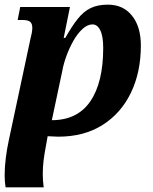

<svg xmlns="http://www.w3.org/2000/svg" viewBox="-36 -566 657 826"><path d="M-12 240Q-14 227 -15 214.5Q-16 202 -16 189Q-16 153 -11 113Q-6 73 2 37L95 -399Q98 -410 100.5 -423Q103 -436 103 -446Q103 -464 94 -472Q85 -480 60 -480H40L51 -536H265L238 -403H245Q273 -453 298.5 -485Q324 -517 354.5 -531.5Q385 -546 428 -546Q494 -546 532 -498.5Q570 -451 570 -370Q570 -256 527.5 -167.5Q485 -79 405.5 -28.5Q326 22 214 22L169 20L161 65Q155 96 151.5 124.5Q148 153 148 182Q148 211 152 240ZM187 -49Q297 -49 352.5 -130Q408 -211 408 -360Q408 -410 395.5 -435.5Q383 -461 362 -461Q340 -461 318.5 -441Q297 -421 279.5 -390Q262 -359 249.5 -324.5Q237 -290 232 -261Z"/></svg>

Font: Noto Serif SemiCondensed ExtraBold
Style: Italic
Weight: 800
Width: 4
Italic angle: -12°
Designer: Monotype Design Team
Foundry: Monotype Imaging Inc.
Version: Version 2.014; ttfautohint (v1.8.4.7-5d5b)